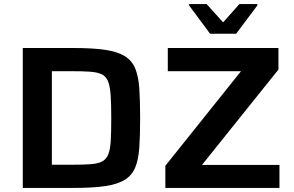

<svg xmlns="http://www.w3.org/2000/svg" viewBox="-20 -924 1444 944"><path d="M92 0V-688H340Q436 -688 497 -679Q558 -670 593.5 -648Q629 -626 645 -587Q661 -548 665 -488.5Q669 -429 669 -344Q669 -259 665 -199.5Q661 -140 645 -101Q629 -62 593.5 -40Q558 -18 497 -9Q436 0 340 0ZM235 -114H329Q386 -114 423 -116.5Q460 -119 481 -129.5Q502 -140 512 -164Q522 -188 524.5 -231.5Q527 -275 527 -344Q527 -412 524 -455.5Q521 -499 511.5 -523.5Q502 -548 480.5 -558.5Q459 -569 422.5 -571.5Q386 -574 330 -574H235ZM793 0V-109L1165 -574H805V-688H1349V-582L973 -113H1354V0ZM1013 -758 910 -897V-904H996L1077 -814L1157 -904H1245V-897L1141 -758Z"/></svg>

Font: Saira SemiExpanded SemiBold
Style: Regular
Weight: 600
Width: 6
Designer: Hector Gatti with collaboration of the Omnibus-Type team
Foundry: Omnibus-Type
Version: Version 1.101